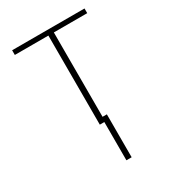

<svg xmlns="http://www.w3.org/2000/svg" viewBox="-170 -577 773 866"><g transform="rotate(-30 216.0 -144.0)"><path d="M230.5 -24.4H257.8V199.2H230.5ZM32.2 -463.9V-488.3H409.2V-463.9H235.4V0H207V-463.9Z"/></g></svg>

Font: Gothic A1 Thin
Style: Regular
Weight: 250
Designer: HanYang I&C Co.,Ltd.
Foundry: HanYang I&C Co.,Ltd.
Version: Version 2.50